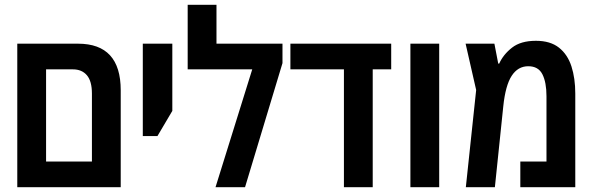

<svg xmlns="http://www.w3.org/2000/svg" viewBox="-20 -780 2479 800"><path d="M52 0V-598H305Q483 -598 483 -404V0ZM172 -107H363V-390Q363 -442 342 -466.5Q321 -491 284 -491H172Z M575 -213V-598H698V-318L636 -213Z M882 -598H1157V-517L1001 0H878L1031 -491H762V-760H882Z M1413 0V-491H1190V-598H1610V-491H1533V0Z M1690 0V-598H1810V0Z M2213 -610Q2273 -610 2309 -581.5Q2345 -553 2361 -503.5Q2377 -454 2377 -390V0H2148V-107H2257V-379Q2257 -437 2240 -470.5Q2223 -504 2181 -504Q2138 -504 2112 -464Q2086 -424 2077 -337L2042 0H1921L1964 -405L1920 -598H2040L2056 -515H2060Q2077 -553 2113.5 -581.5Q2150 -610 2213 -610Z"/></svg>

Font: Noto Sans Hebrew Condensed SemiBold
Style: Regular
Weight: 600
Width: 3
Designer: Monotype Design Team
Foundry: Monotype Imaging Inc.
Version: Version 2.004; ttfautohint (v1.8.4.7-5d5b)